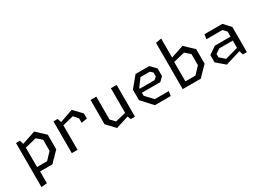

<svg xmlns="http://www.w3.org/2000/svg" viewBox="-27 -1628 3655 2690"><g transform="rotate(-30 1800.0 -282.5)"><path d="M83 200V-514H147L165 -453L383 -526L527 -391V-156L375 0H176V190ZM170 -75H333L435 -184V-364L354 -434L170 -389Z M1021 -299V-370L959 -441L782 -397V0H689V-514H757L777 -452L990 -526L1113 -399L1115 -314Z M1382 -514V-144L1448 -74L1618 -115V-514H1711V0H1643L1622 -54L1415 12L1289 -121V-514Z M2033 0 1875 -172V-342L2017 -514H2239L2323 -427V-302L2261 -242H1963V-192L2074 -74H2300L2289 0ZM1963 -306H2206L2245 -342V-406L2205 -442H2055L1963 -318Z M2483 0V-748L2576 -765V-457L2783 -526L2927 -391V-156L2775 0ZM2570 -75H2733L2835 -184V-364L2754 -434L2570 -389Z M3457 0 3437 -63 3190 12 3057 -102V-219L3177 -302H3431V-384L3379 -439H3120L3132 -514H3422L3521 -406V0ZM3140 -135 3222 -63 3431 -120V-238H3211L3140 -190Z"/></g></svg>

Font: Moralerspace Krypton JPDOC
Style: Regular
Weight: 400
Version: v0.0.6; ttfautohint (v1.8.4.7-5d5b-dirty) -l 6 -r 45 -G 200 